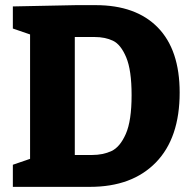

<svg xmlns="http://www.w3.org/2000/svg" viewBox="-20 -727 749 747"><path d="M352 -707Q509 -707 594 -620Q679 -533 679 -367Q679 -190 586.5 -95Q494 0 330 0H30V-86L97 -109V-593L30 -616V-702L276 -707ZM338 -124Q381 -124 414 -139.5Q447 -155 469.5 -206Q492 -257 492 -357Q492 -454 471 -504Q450 -554 419.5 -568.5Q389 -583 348 -583H271V-124Z"/></svg>

Font: Bitter Pro ExtraBold
Style: Regular
Weight: 800
Designer: Sol Matas, and Bitter project Authors
Foundry: Sol Matas
Version: Version 1.010